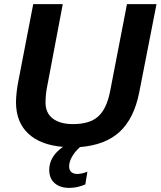

<svg xmlns="http://www.w3.org/2000/svg" viewBox="-20 -708 783 936"><path d="M318 208Q273 208 246.5 185Q220 162 220 120Q220 55 287 8Q177 -1 117.5 -57Q58 -113 58 -210Q58 -232 61.5 -262Q65 -292 69 -310L142 -688H286L211 -292Q202 -250 202 -208Q202 -157 237.5 -130Q273 -103 336 -103Q417 -103 458.5 -140Q500 -177 517 -264L599 -688H743L659 -259Q634 -131 564 -66Q494 -1 370 9Q347 29 332 54.5Q317 80 317 103Q317 122 328 131Q339 140 356 140Q379 140 406 129L396 191Q357 208 318 208Z"/></svg>

Font: Libra Sans Modern
Style: Bold Italic
Weight: 700
Italic angle: -12°
Foundry: Stefan Peev, Context Ltd
Version: Version 1.000